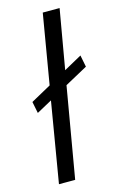

<svg xmlns="http://www.w3.org/2000/svg" viewBox="-120 -831 545 881"><g transform="rotate(-15 152.5 -390.0)"><path d="M37 -341 26 -396 122 -449 178 -780H258L209 -498L294 -545L305 -489L197 -430L123 0H46L110 -381Z"/></g></svg>

Font: Jost*
Style: Italic
Weight: 400
Italic angle: -10°
Version: Version 3.7